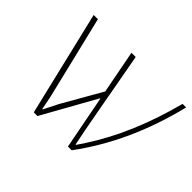

<svg xmlns="http://www.w3.org/2000/svg" viewBox="-115 -720 912 912"><g transform="rotate(45 341.0 -264.0)"><path d="M441.9 0H416.5L364.7 -268.6L361.8 -269L211.9 -0.5L212.4 0H187L61 -528.3H89.4L189.9 -111.8L204.1 -40.5L207 -40L243.2 -111.8L356 -309.1H356.9L314.9 -528.3H343.3L383.3 -309.1H384.3L383.3 -307.6L419.4 -111.8L435.1 -33.2L438 -32.7L464.4 -72.3Q588.9 -262.7 658.2 -528.3H682.1Q608.4 -225.1 441.9 -0.5Z"/></g></svg>

Font: Roboto-ThinItalic
Style: Italic
Weight: 250
Italic angle: -12°
Designer: Google
Version: Version 1.100141; 2013; ttfautohint (v0.94.14-c901) -l 8 -r 